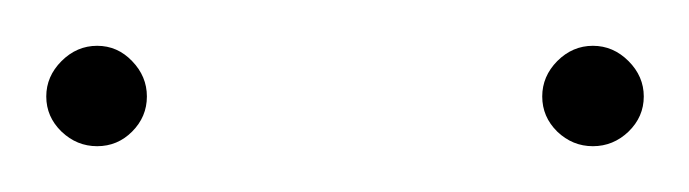

<svg xmlns="http://www.w3.org/2000/svg" viewBox="-20 -677 298 83"><path d="M251.7 -620.1Q245.1 -613.8 236.3 -613.8Q227.5 -613.8 220.9 -620.1Q214.4 -626.5 214.4 -635.3Q214.4 -644 220.9 -650.6Q227.5 -657.2 236.3 -657.2Q245.1 -657.2 251.7 -650.6Q258.3 -644 258.3 -635.3Q258.3 -626.5 251.7 -620.1ZM37.1 -620.1Q30.8 -613.8 22 -613.8Q13.2 -613.8 6.6 -620.1Q0 -626.5 0 -635.3Q0 -644 6.6 -650.6Q13.2 -657.2 22 -657.2Q30.8 -657.2 37.1 -650.6Q43.5 -644 43.5 -635.3Q43.5 -626.5 37.1 -620.1Z"/></svg>

Font: Spartan MB Thin
Style: Regular
Weight: 100
Designer: Matt Bailey, Mirko Velimirovic
Foundry: Matt Bailey
Version: Version 1.005